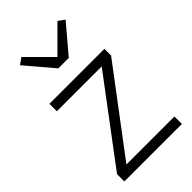

<svg xmlns="http://www.w3.org/2000/svg" viewBox="-233 -837 911 911"><g transform="rotate(-45 223.0 -381.5)"><path d="M31 0V-49L341 -462H40V-512H409V-467L95 -50H417V0ZM189 -601 71 -740 103 -763 224 -642 345 -763 377 -740 259 -601Z"/></g></svg>

Font: Plexus Sans Light
Style: Regular
Weight: 300
Version: Version 2.001;PS 002.001;hotconv 1.0.70;makeotf.lib2.5.58329